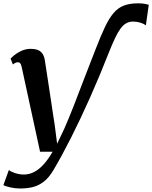

<svg xmlns="http://www.w3.org/2000/svg" viewBox="-55 -854 892 1126"><path d="M63.5 251.5Q34 251.5 4.8 244.8Q-24.5 238 -35 231.5L-3 143Q7 152 32.5 160.8Q58 169.5 85.5 169.5Q114.5 169.5 142.5 156Q170.5 142.5 198 113.2Q225.5 84 253.5 36H180L72.5 -459.5Q69 -476.5 63.8 -482.8Q58.5 -489 50.5 -489Q43.5 -489 36.2 -485.8Q29 -482.5 20.5 -476L7 -510Q11.5 -516 28 -529.8Q44.5 -543.5 70 -555.5Q95.5 -567.5 125 -567.5Q166 -567.5 184.8 -550Q203.5 -532.5 208 -500.5Q213 -468.5 217.8 -436.8Q222.5 -405 227.5 -373.2Q232.5 -341.5 237.2 -309.8Q242 -278 246.8 -246.2Q251.5 -214.5 256.2 -183Q261 -151.5 266 -120L280 -11L321.5 -98Q346.5 -154.5 376 -229.8Q405.5 -305 438.2 -391.5Q471 -478 506.5 -567.5Q536 -644 560.5 -695.5Q585 -747 611 -777.5Q637 -808 671.2 -821.2Q705.5 -834.5 754.5 -834.5Q780 -834.5 795.5 -831.2Q811 -828 817.5 -826L800.5 -705.5Q789 -714.5 768.5 -721Q748 -727.5 725 -727.5Q703 -727.5 685.2 -717.5Q667.5 -707.5 652 -686.5Q636.5 -665.5 621.2 -633.5Q606 -601.5 588 -557.5Q531.5 -413 474.5 -285Q417.5 -157 363.2 -49.5Q309 58 259 142.5Q232.5 187.5 202.2 211Q172 234.5 137.8 243Q103.5 251.5 63.5 251.5Z"/></svg>

Font: Merriweather Light 18pt
Style: Bold Italic
Weight: 700
Italic angle: -7.8°
Version: Version 2.101